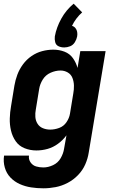

<svg xmlns="http://www.w3.org/2000/svg" viewBox="-25 -807 621 1040"><path d="M210 213Q243 213 276.5 206.5Q310 200 341.5 183.5Q373 167 398 141Q423 115 437 83Q451 51 456 17L547 -530H410L395 -439Q387 -468 370 -492Q353 -516 324.5 -527Q296 -538 264 -538Q234 -538 203.5 -530Q173 -522 146 -503.5Q119 -485 99.5 -458.5Q80 -432 69 -402.5Q58 -373 53 -343L35 -233Q29 -199 28 -165.5Q27 -132 34.5 -100Q42 -68 60 -42Q78 -16 108.5 -4Q139 8 172 8Q203 8 233 -0.5Q263 -9 289.5 -28.5Q316 -48 335 -74L322 -1Q318 25 303.5 50Q289 75 262.5 87.5Q236 100 210 100Q189 100 170.5 94.5Q152 89 140.5 72.5Q129 56 132 36H-3Q-8 69 1 100.5Q10 132 31.5 154.5Q53 177 82 190Q111 203 143.5 208Q176 213 210 213ZM247 -105Q226 -105 207.5 -112.5Q189 -120 178.5 -136.5Q168 -153 166.5 -173.5Q165 -194 169 -214L187 -324Q191 -351 206.5 -376Q222 -401 249 -413Q276 -425 303 -425Q324 -425 342 -414.5Q360 -404 367.5 -384.5Q375 -365 375.5 -343.5Q376 -322 372 -301L354 -191Q350 -167 335 -145Q320 -123 295.5 -114Q271 -105 247 -105ZM323 -550Q339 -550 355 -556.5Q371 -563 380.5 -578.5Q390 -594 393 -610Q395 -622 393 -634Q391 -646 383.5 -655Q376 -664 365 -667Q375 -688 389 -706.5Q403 -725 420 -740L374 -787Q333 -753 307 -706Q281 -659 272 -610Q270 -594 274 -578.5Q278 -563 292 -556.5Q306 -550 323 -550Z"/></svg>

Font: Iosevka Sparkle XBdObl
Style: Regular
Weight: 800
Italic angle: -9°
Designer: Belleve Invis
Foundry: Belleve Invis
Version: Version 4.5.0; ttfautohint (v1.8.3)